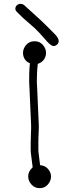

<svg xmlns="http://www.w3.org/2000/svg" viewBox="-20 -946 386 1001"><path d="M104 -921Q139 -889 169 -862Q199 -835 223 -811Q245 -789 265.5 -768.5Q286 -748 286 -731Q286 -721 277.5 -713.5Q269 -706 259 -706Q253 -706 244 -712.5Q235 -719 225.5 -729.5Q216 -740 205.5 -752Q195 -764 185 -775Q162 -800 131.5 -825Q101 -850 68 -884Q60 -892 60 -900Q60 -911 68 -918.5Q76 -926 87 -926Q96 -926 104 -921ZM145 -68 150 -73Q150 -83 149 -84L142 -140Q140 -151 140 -165.5Q140 -180 140 -198Q140 -227 141.5 -254.5Q143 -282 142 -299L133 -501Q133 -506 132.5 -510Q132 -514 132 -519Q132 -538 132.5 -564Q133 -590 136 -616Q117 -624 108.5 -638.5Q100 -653 100 -670Q100 -693 116.5 -712Q133 -731 160 -731Q187 -731 203.5 -712Q220 -693 220 -670Q220 -651 209 -635.5Q198 -620 177 -613Q174 -588 173 -562.5Q172 -537 172 -520Q172 -515 172.5 -511Q173 -507 173 -502L182 -300Q183 -283 181.5 -256Q180 -229 180 -198Q180 -181 180 -167Q180 -153 182 -142L189 -85Q215 -83 230.5 -65Q246 -47 246 -26Q246 -3 229.5 16Q213 35 187 35Q161 35 144 16Q127 -3 127 -26Q127 -50 145 -68Z"/></svg>

Font: Nelagoney
Style: Regular
Weight: 400
Designer: Kanati
Foundry: Kanati and Michael Everson
Version: Version 2.000